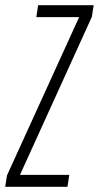

<svg xmlns="http://www.w3.org/2000/svg" viewBox="-51 -720 381 740"><path d="M-31 0 -24 -44 254 -654H89L96 -700H310L303 -655L26 -46H216L209 0Z"/></svg>

Font: Georama ExtraCondensed Light
Style: Italic
Weight: 300
Width: 2
Italic angle: -9°
Designer: Jean-Baptiste Levee
Foundry: Production Type
Version: Version 1.000